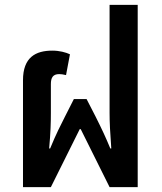

<svg xmlns="http://www.w3.org/2000/svg" viewBox="-20 -765 661 785"><path d="M74 0H188L306 -237H310L428 0H543V-745H428V-303C428 -267 430 -224 435 -158H431C412 -204 398 -234 371 -288L334 -360H282L245 -287C228 -253 210 -219 185 -158H181C187 -224 188 -267 188 -303V-421C188 -447 196 -462 222 -462C228 -462 239 -461 250 -458L266 -543C249 -551 223 -558 194 -558C126 -558 74 -531 74 -437Z"/></svg>

Font: Noto Sans Thai SemiCondensed Semi
Style: Regular
Weight: 600
Width: 4
Designer: Monotype Design Team
Foundry: Monotype Imaging Inc.
Version: Version 1.901